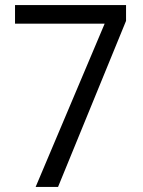

<svg xmlns="http://www.w3.org/2000/svg" viewBox="-20 -734 560 754"><path d="M120 0H208L475 -652V-714H39V-641H391Z"/></svg>

Font: Noto Sans Sinhala UI SemiCondensed
Style: Regular
Weight: 400
Width: 4
Designer: Jelle Bosma - Monotype Design Team
Foundry: Monotype Imaging Inc.
Version: Version 2.006